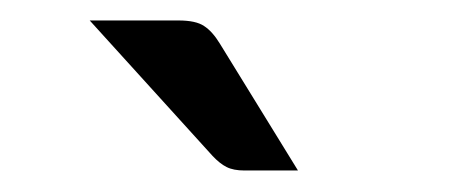

<svg xmlns="http://www.w3.org/2000/svg" viewBox="-20 -744 440 183"><path d="M150 -724.5H65.5L182.5 -595.5C187.2 -590.5 191.7 -586.9 196 -584.8C200.3 -582.6 206 -581.5 213 -581.5H264L189.5 -702.5C184.8 -710.2 179.8 -715.8 174.5 -719.2C169.2 -722.8 161 -724.5 150 -724.5Z"/></svg>

Font: LatoLatin
Style: Regular
Weight: 400
Designer: Lukasz Dziedzic with Adam Twardoch and Botio Nikoltchev
Foundry: tyPoland Lukasz Dziedzic
Version: Version 2.015; 2015-08-06; http://www.latofonts.com/